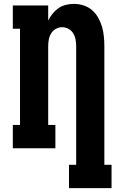

<svg xmlns="http://www.w3.org/2000/svg" viewBox="-20 -763 640 988"><path d="M335 205V85H372V-525Q372 -542 369 -559Q366 -576 357 -591Q348 -606 332.5 -614.5Q317 -623 300 -623Q283 -623 267.5 -614.5Q252 -606 243 -591Q234 -576 231 -559Q228 -542 228 -525V-120H265V0H46V-120H83V-615H46V-735H228V-657Q237 -676 250.5 -692.5Q264 -709 281 -721Q298 -733 319 -738Q340 -743 361 -743Q386 -743 410.5 -735Q435 -727 454 -710.5Q473 -694 485.5 -671.5Q498 -649 505 -625Q512 -601 514.5 -575.5Q517 -550 517 -525V85H554V205Z"/></svg>

Font: Iosevka Slab Heavy Extended
Style: Regular
Weight: 900
Width: 7
Monospace: yes
Designer: Belleve Invis
Foundry: Belleve Invis
Version: Version 11.1.0; ttfautohint (v1.8.3)